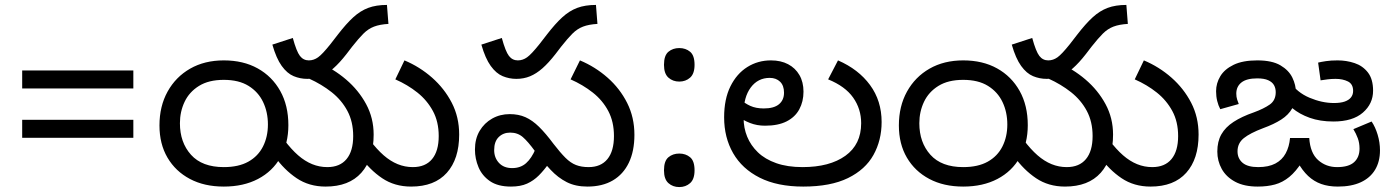

<svg xmlns="http://www.w3.org/2000/svg" viewBox="-20 -745 5649 779"><path d="M70 -459H521V-386H70ZM70 -259H521V-186H70Z M627 -236Q627 -314 660 -373.5Q693 -433 751.5 -466.5Q810 -500 888 -500Q967 -500 1025.5 -467.5Q1084 -435 1117 -376Q1150 -317 1150 -237Q1150 -163 1118 -106.5Q1086 -50 1027 -19Q968 12 888 12Q809 12 750.5 -19Q692 -50 659.5 -105.5Q627 -161 627 -236ZM710 -245Q710 -167 755 -117Q800 -67 888 -67Q948 -67 987.5 -89Q1027 -111 1047 -150.5Q1067 -190 1067 -240Q1067 -290 1047.5 -331Q1028 -372 988.5 -396.5Q949 -421 888 -421Q827 -421 787.5 -396.5Q748 -372 729 -332Q710 -292 710 -245ZM1301 12Q1234 12 1183.5 -22Q1133 -56 1094 -111L1134 -176Q1162 -139 1189.5 -115Q1217 -91 1246.5 -79Q1276 -67 1308 -67Q1359 -67 1386 -99.5Q1413 -132 1413 -193Q1413 -251 1389.5 -295Q1366 -339 1325.5 -371Q1285 -403 1234 -426L1271 -492Q1333 -466 1384 -422.5Q1435 -379 1465.5 -322.5Q1496 -266 1496 -199Q1496 -100 1446 -44Q1396 12 1301 12ZM1648 12Q1581 12 1530.5 -22Q1480 -56 1441 -111L1481 -176Q1509 -139 1536.5 -115Q1564 -91 1593.5 -79Q1623 -67 1655 -67Q1706 -67 1733 -99.5Q1760 -132 1760 -193Q1760 -251 1736.5 -294.5Q1713 -338 1673.5 -369.5Q1634 -401 1584 -423L1621 -500Q1683 -474 1733 -430Q1783 -386 1813 -328Q1843 -270 1843 -199Q1843 -100 1793 -44Q1743 12 1648 12ZM1227 -425Q1198 -425 1171.5 -436Q1145 -447 1123 -477.5Q1101 -508 1085 -564L1168 -591Q1183 -536 1197 -518Q1211 -500 1233 -500Q1253 -500 1270.5 -512.5Q1288 -525 1320 -565L1351 -605Q1385 -649 1413.5 -675Q1442 -701 1474 -713Q1506 -725 1550 -725L1556 -648Q1521 -646 1497.5 -637Q1474 -628 1454.5 -608.5Q1435 -589 1409 -556L1386 -526Q1358 -490 1333 -468Q1308 -446 1282.5 -435.5Q1257 -425 1227 -425Z M2075 -425Q2046 -425 2019.5 -436Q1993 -447 1971 -477.5Q1949 -508 1933 -564L2016 -591Q2031 -536 2045 -518Q2059 -500 2081 -500Q2101 -500 2118.5 -512.5Q2136 -525 2168 -565L2199 -605Q2233 -649 2261.5 -675Q2290 -701 2322 -713Q2354 -725 2398 -725L2404 -648Q2369 -646 2345.5 -637Q2322 -628 2302.5 -608.5Q2283 -589 2257 -556L2234 -526Q2206 -490 2181 -468Q2156 -446 2130.5 -435.5Q2105 -425 2075 -425ZM2363 12Q2315 12 2279.5 -6Q2244 -24 2214 -56Q2184 -88 2151 -131Q2122 -171 2101 -189Q2080 -207 2050 -207Q2022 -207 2003.5 -189Q1985 -171 1985 -136Q1985 -105 2004.5 -84Q2024 -63 2058 -63Q2092 -63 2114.5 -83Q2137 -103 2153 -141L2206 -81Q2187 -54 2166 -33Q2145 -12 2118.5 0Q2092 12 2053 12Q2000 12 1968 -10Q1936 -32 1921.5 -66.5Q1907 -101 1907 -138Q1907 -182 1926 -214Q1945 -246 1977 -264Q2009 -282 2048 -282Q2084 -282 2112 -269.5Q2140 -257 2167 -230.5Q2194 -204 2226 -161Q2253 -126 2274 -105Q2295 -84 2317 -75.5Q2339 -67 2368 -67Q2418 -67 2444.5 -99.5Q2471 -132 2471 -193Q2471 -251 2448 -294.5Q2425 -338 2385 -369.5Q2345 -401 2295 -423L2333 -500Q2395 -474 2445 -430Q2495 -386 2524.5 -327.5Q2554 -269 2554 -198Q2554 -132 2531.5 -85Q2509 -38 2466.5 -13Q2424 12 2363 12Z M2736 -414Q2710 -414 2692 -430Q2674 -446 2674 -482Q2674 -520 2692 -535Q2710 -550 2736 -550Q2762 -550 2780 -535Q2798 -520 2798 -482Q2798 -446 2780 -430Q2762 -414 2736 -414ZM2736 14Q2710 14 2692 -2Q2674 -18 2674 -54Q2674 -92 2692 -107Q2710 -122 2736 -122Q2762 -122 2780 -107Q2798 -92 2798 -54Q2798 -18 2780 -2Q2762 14 2736 14Z M3239 12Q3134 12 3062.5 -24Q2991 -60 2954.5 -123.5Q2918 -187 2918 -269Q2918 -343 2943.5 -394.5Q2969 -446 3012 -473Q3055 -500 3108 -500Q3148 -500 3177.5 -484.5Q3207 -469 3223.5 -440.5Q3240 -412 3240 -373Q3240 -333 3223 -301.5Q3206 -270 3171.5 -252.5Q3137 -235 3084 -235Q3051 -235 3023 -246Q2995 -257 2974.5 -273Q2954 -289 2941 -304L2964 -366Q2972 -355 2986.5 -340.5Q3001 -326 3024 -315.5Q3047 -305 3079 -305Q3120 -305 3140.5 -322Q3161 -339 3161 -369Q3161 -398 3145 -413.5Q3129 -429 3103 -429Q3055 -429 3026 -390Q2997 -351 2997 -284V-266Q2997 -226 3011.5 -190.5Q3026 -155 3055 -127Q3084 -99 3129.5 -83Q3175 -67 3236 -67Q3346 -67 3410 -113Q3474 -159 3474 -245Q3474 -303 3441.5 -349Q3409 -395 3340 -423L3380 -500Q3463 -464 3510 -400Q3557 -336 3557 -250Q3557 -176 3524 -116.5Q3491 -57 3420.5 -22.5Q3350 12 3239 12Z M3627 -236Q3627 -314 3660 -373.5Q3693 -433 3751.5 -466.5Q3810 -500 3888 -500Q3967 -500 4025.5 -467.5Q4084 -435 4117 -376Q4150 -317 4150 -237Q4150 -163 4118 -106.5Q4086 -50 4027 -19Q3968 12 3888 12Q3809 12 3750.5 -19Q3692 -50 3659.5 -105.5Q3627 -161 3627 -236ZM3710 -245Q3710 -167 3755 -117Q3800 -67 3888 -67Q3948 -67 3987.5 -89Q4027 -111 4047 -150.5Q4067 -190 4067 -240Q4067 -290 4047.5 -331Q4028 -372 3988.5 -396.5Q3949 -421 3888 -421Q3827 -421 3787.5 -396.5Q3748 -372 3729 -332Q3710 -292 3710 -245ZM4301 12Q4234 12 4183.5 -22Q4133 -56 4094 -111L4134 -176Q4162 -139 4189.5 -115Q4217 -91 4246.5 -79Q4276 -67 4308 -67Q4359 -67 4386 -99.5Q4413 -132 4413 -193Q4413 -251 4389.5 -295Q4366 -339 4325.5 -371Q4285 -403 4234 -426L4271 -492Q4333 -466 4384 -422.5Q4435 -379 4465.5 -322.5Q4496 -266 4496 -199Q4496 -100 4446 -44Q4396 12 4301 12ZM4648 12Q4581 12 4530.5 -22Q4480 -56 4441 -111L4481 -176Q4509 -139 4536.5 -115Q4564 -91 4593.5 -79Q4623 -67 4655 -67Q4706 -67 4733 -99.5Q4760 -132 4760 -193Q4760 -251 4736.5 -294.5Q4713 -338 4673.5 -369.5Q4634 -401 4584 -423L4621 -500Q4683 -474 4733 -430Q4783 -386 4813 -328Q4843 -270 4843 -199Q4843 -100 4793 -44Q4743 12 4648 12ZM4227 -425Q4198 -425 4171.5 -436Q4145 -447 4123 -477.5Q4101 -508 4085 -564L4168 -591Q4183 -536 4197 -518Q4211 -500 4233 -500Q4253 -500 4270.5 -512.5Q4288 -525 4320 -565L4351 -605Q4385 -649 4413.5 -675Q4442 -701 4474 -713Q4506 -725 4550 -725L4556 -648Q4521 -646 4497.5 -637Q4474 -628 4454.5 -608.5Q4435 -589 4409 -556L4386 -526Q4358 -490 4333 -468Q4308 -446 4282.5 -435.5Q4257 -425 4227 -425Z M5408 12Q5370 12 5340.5 1.5Q5311 -9 5287.5 -31Q5264 -53 5244 -89L5264 -90Q5238 -49 5211 -27Q5184 -5 5153 3.5Q5122 12 5083 12Q5028 12 4991.5 -7.5Q4955 -27 4937 -59.5Q4919 -92 4919 -130Q4919 -171 4935.5 -200Q4952 -229 4985 -250.5Q5018 -272 5067 -289Q5108 -304 5132 -321Q5156 -338 5156 -371Q5156 -387 5149 -399.5Q5142 -412 5125.5 -419.5Q5109 -427 5081 -427Q5038 -427 5017 -410.5Q4996 -394 4996 -365Q4996 -352 4999.5 -341Q5003 -330 5006 -323L4931 -302Q4923 -317 4918.5 -335.5Q4914 -354 4914 -375Q4914 -407 4931 -435.5Q4948 -464 4985 -482Q5022 -500 5081 -500Q5141 -500 5175 -480Q5209 -460 5223.5 -430Q5238 -400 5238 -370Q5238 -332 5223 -305.5Q5208 -279 5178.5 -260Q5149 -241 5105 -225Q5052 -205 5026.5 -184.5Q5001 -164 5001 -131Q5001 -102 5021.5 -84.5Q5042 -67 5085 -67Q5127 -67 5154.5 -81.5Q5182 -96 5196.5 -123Q5211 -150 5214 -185H5292Q5296 -124 5328 -95.5Q5360 -67 5405 -67Q5452 -67 5474 -87Q5496 -107 5496 -142Q5496 -165 5489 -184Q5482 -203 5471 -221L5545 -252Q5560 -230 5569.5 -198.5Q5579 -167 5579 -135Q5579 -89 5559 -56Q5539 -23 5501 -5.5Q5463 12 5408 12ZM5551 -377Q5551 -324 5509.5 -288Q5468 -252 5390 -252Q5336 -252 5294 -267Q5252 -282 5223 -306.5Q5194 -331 5177 -357L5213 -414Q5242 -370 5293 -348.5Q5344 -327 5392 -327Q5419 -327 5436 -333Q5453 -339 5461.5 -350Q5470 -361 5470 -376Q5470 -404 5449 -414.5Q5428 -425 5399 -425Q5381 -425 5366 -423Q5351 -421 5338 -419L5328 -491Q5340 -494 5360 -497Q5380 -500 5407 -500Q5443 -500 5476 -489Q5509 -478 5530 -451Q5551 -424 5551 -377Z"/></svg>

Font: hexltelugu05
Style: Book
Weight: 400
Designer: Jelle Bosma - Monotype Design Team
Foundry: Monotype Imaging Inc.
Version: Version 2.003